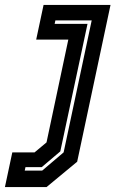

<svg xmlns="http://www.w3.org/2000/svg" viewBox="-86 -560 469 780"><path d="M-66 200 -36 59H54.5L103 18.5L191.5 -399H61L91 -540H363L227.5 97L103 200ZM14.5 133H85.5L172.5 59L286.5 -477H139L136 -463H269.5L159 55L83.5 119H17.5Z"/></svg>

Font: Tourney Thin
Style: Italic
Weight: 100
Italic angle: -12°
Designer: Tyler Finck
Foundry: Etcetera Type Co
Version: Version 1.015